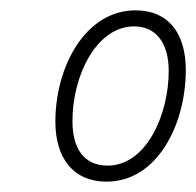

<svg xmlns="http://www.w3.org/2000/svg" viewBox="-20 -744 379 371"><path d="M186 -393C283 -393 339 -502 339 -609C339 -679 306 -724 242 -724C144 -724 87 -614 87 -509C87 -438 122 -393 186 -393ZM188 -424C143 -424 120 -456 120 -510C120 -599 167 -693 239 -693C283 -693 306 -659 306 -607C306 -521 262 -424 188 -424Z"/></svg>

Font: Noto Sans SemiCondensed ExtraLight
Style: Italic
Weight: 200
Width: 4
Italic angle: -12°
Designer: Monotype Design Team
Foundry: Monotype Imaging Inc.
Version: Version 2.013